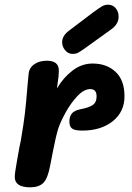

<svg xmlns="http://www.w3.org/2000/svg" viewBox="-20 -790 561 819"><path d="M511 -379Q511 -313 461 -273Q411 -233 331 -233Q298 -233 287 -242Q276 -251 276 -271Q276 -294 287 -306.5Q298 -319 323 -324Q356 -330 374 -341Q392 -352 392 -379Q392 -410 365 -410Q338 -410 309.5 -379.5Q281 -349 259 -308.5Q237 -268 228 -240Q218 -207 206.5 -147.5Q195 -88 194 -84Q184 -29 165 -10Q146 9 109 9Q43 9 43 -35Q43 -52 52 -101Q61 -150 63 -163Q69 -188 72 -210Q81 -263 86 -304.5Q91 -346 98 -432L102 -474Q104 -500 125.5 -515.5Q147 -531 180 -531Q231 -531 231 -489Q231 -466 226 -436L223 -413Q251 -460 290 -489.5Q329 -519 375 -519Q435 -519 473 -483.5Q511 -448 511 -379ZM245 -610Q245 -637 274 -659L377 -737Q403 -756 415 -763Q427 -770 441 -770Q461 -770 473.5 -755Q486 -740 486 -719Q486 -686 452 -663L342 -584Q321 -569 312 -564.5Q303 -560 290 -560Q271 -560 258 -575.5Q245 -591 245 -610Z"/></svg>

Font: Mali
Style: Bold Italic
Weight: 700
Italic angle: -10°
Version: Version 1.000; ttfautohint (v1.6)